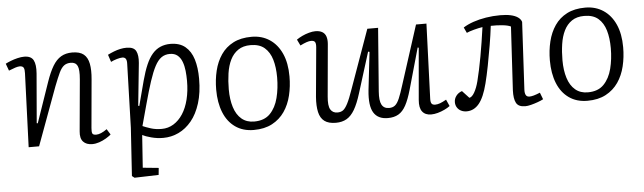

<svg xmlns="http://www.w3.org/2000/svg" viewBox="-47 -696 3688 1100"><g transform="rotate(-5 1796.5 -146.0)"><path d="M572 -32Q561 -22 542.5 -11Q524 0 503.5 7Q483 14 463 14Q429 14 411 -5.5Q393 -25 397 -65L424 -362Q429 -418 418.5 -439.5Q408 -461 380 -461Q357 -461 341.5 -449.5Q326 -438 313 -410.5Q300 -383 281 -334L158 0H98L114 -424Q115 -446 109.5 -456Q104 -466 87 -466Q77 -466 61.5 -461Q46 -456 24 -447L9 -488Q20 -494 39 -501.5Q58 -509 79 -514Q100 -519 117 -519Q157 -519 170.5 -493.5Q184 -468 180 -417L156 -133L162 -132L242 -364Q261 -419 281.5 -453Q302 -487 329 -503Q356 -519 393 -519Q437 -519 459.5 -500.5Q482 -482 489 -445.5Q496 -409 491 -356L466 -78Q464 -56 468 -47Q472 -38 490 -38Q503 -38 518.5 -44.5Q534 -51 552 -64Z M702 -426Q703 -446 697 -455.5Q691 -465 677 -465Q665 -465 646 -459.5Q627 -454 611 -446L597 -488Q615 -497 633 -504Q651 -511 669.5 -515Q688 -519 706 -519Q748 -519 760.5 -494.5Q773 -470 769 -426L744 -182L750 -180L788 -324Q802 -376 818 -413Q834 -450 854.5 -473.5Q875 -497 901 -508Q927 -519 958 -519Q1011 -519 1043.5 -492Q1076 -465 1090.5 -417.5Q1105 -370 1105 -306Q1105 -226 1086 -165.5Q1067 -105 1034.5 -65.5Q1002 -26 960 -6Q918 14 871 14Q836 14 802.5 5Q769 -4 752 -13L739 174L830 183L826 223L687 227L673 216L691 -60ZM950 -462Q922 -462 901.5 -447.5Q881 -433 864 -401Q847 -369 829.5 -316Q812 -263 791 -185L758 -64Q776 -56 804 -47Q832 -38 867 -38Q904 -38 935 -57Q966 -76 988.5 -110.5Q1011 -145 1023 -193.5Q1035 -242 1035 -300Q1035 -329 1032 -357.5Q1029 -386 1020 -410Q1011 -434 994 -448Q977 -462 950 -462Z M1392 14Q1330 14 1286 -17Q1242 -48 1219.5 -104Q1197 -160 1197 -235Q1197 -292 1209.5 -343.5Q1222 -395 1249 -434.5Q1276 -474 1319.5 -496.5Q1363 -519 1425 -519Q1484 -519 1528.5 -489.5Q1573 -460 1597.5 -405.5Q1622 -351 1622 -274Q1622 -217 1609.5 -165Q1597 -113 1569.5 -73Q1542 -33 1498 -9.5Q1454 14 1392 14ZM1398 -34Q1457 -34 1490 -68Q1523 -102 1537 -157Q1551 -212 1551 -275Q1551 -333 1538 -377Q1525 -421 1495.5 -446.5Q1466 -472 1415 -472Q1372 -472 1343.5 -452.5Q1315 -433 1298.5 -399.5Q1282 -366 1275.5 -322Q1269 -278 1269 -230Q1269 -172 1283 -127.5Q1297 -83 1326 -58.5Q1355 -34 1398 -34Z M1683 -480Q1697 -490 1716 -499Q1735 -508 1755.5 -513.5Q1776 -519 1792 -519Q1816 -519 1831.5 -510Q1847 -501 1853 -483Q1859 -465 1857 -440L1830 -140Q1825 -87 1838 -65.5Q1851 -44 1878 -44Q1897 -44 1910 -53Q1923 -62 1937 -89Q1951 -116 1970 -171L2090 -507H2152L2124 -143Q2120 -91 2132.5 -67.5Q2145 -44 2175 -44Q2196 -44 2209.5 -55Q2223 -66 2234.5 -93Q2246 -120 2261 -168L2370 -507H2430L2414 -78Q2413 -58 2418.5 -49Q2424 -40 2440 -40Q2453 -40 2468 -45.5Q2483 -51 2504 -63L2521 -25Q2508 -15 2489 -6Q2470 3 2450 8.5Q2430 14 2412 14Q2378 14 2361 -8Q2344 -30 2348 -75L2374 -373L2368 -375L2301 -138Q2285 -82 2267 -49Q2249 -16 2224 -1.5Q2199 13 2163 13Q2106 13 2081.5 -27Q2057 -67 2066 -155Q2072 -210 2078.5 -264.5Q2085 -319 2091 -374L2083 -376L2010 -142Q1992 -84 1972 -50Q1952 -16 1926 -1Q1900 14 1864 14Q1822 14 1798.5 -3.5Q1775 -21 1767 -56.5Q1759 -92 1763 -144L1789 -426Q1791 -449 1785 -457.5Q1779 -466 1763 -466Q1752 -466 1737 -461Q1722 -456 1700 -445Z M2641 -466Q2666 -482 2699.5 -493.5Q2733 -505 2773 -511.5Q2813 -518 2855 -518Q2890 -518 2915 -512.5Q2940 -507 2956 -496Q2972 -485 2977 -469L2956 -81Q2955 -61 2961 -50Q2967 -39 2982 -39Q2992 -39 3006.5 -43Q3021 -47 3043 -56L3058 -17Q3045 -10 3025.5 -3Q3006 4 2986.5 9Q2967 14 2953 14Q2914 14 2901 -10.5Q2888 -35 2890 -83L2911 -448Q2896 -456 2864 -459.5Q2832 -463 2796 -462Q2790 -411 2780 -351.5Q2770 -292 2759 -235.5Q2748 -179 2737 -136Q2717 -57 2687.5 -21.5Q2658 14 2616 14Q2599 14 2584.5 7Q2570 0 2561.5 -13.5Q2553 -27 2553 -44Q2553 -64 2565.5 -80.5Q2578 -97 2599 -104L2638 -62Q2653 -64 2667.5 -89Q2682 -114 2692 -153Q2699 -180 2706.5 -215.5Q2714 -251 2721.5 -291.5Q2729 -332 2735.5 -374.5Q2742 -417 2748 -459Q2727 -456 2699 -448.5Q2671 -441 2656 -434Z M3311 14Q3249 14 3205 -17Q3161 -48 3138.5 -104Q3116 -160 3116 -235Q3116 -292 3128.5 -343.5Q3141 -395 3168 -434.5Q3195 -474 3238.5 -496.5Q3282 -519 3344 -519Q3403 -519 3447.5 -489.5Q3492 -460 3516.5 -405.5Q3541 -351 3541 -274Q3541 -217 3528.5 -165Q3516 -113 3488.5 -73Q3461 -33 3417 -9.5Q3373 14 3311 14ZM3317 -34Q3376 -34 3409 -68Q3442 -102 3456 -157Q3470 -212 3470 -275Q3470 -333 3457 -377Q3444 -421 3414.5 -446.5Q3385 -472 3334 -472Q3291 -472 3262.5 -452.5Q3234 -433 3217.5 -399.5Q3201 -366 3194.5 -322Q3188 -278 3188 -230Q3188 -172 3202 -127.5Q3216 -83 3245 -58.5Q3274 -34 3317 -34Z"/></g></svg>

Font: Literata Light
Style: Italic
Weight: 300
Italic angle: -2°
Designer: Latin by Veronika Burian and Jose Scaglione. Greek by Irene Vlachou. Cyrillic by Vera Evstafieva
Foundry: TypeTogether
Version: Version 3.103;gftools[0.9.29]